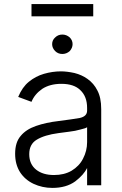

<svg xmlns="http://www.w3.org/2000/svg" viewBox="-20 -904 596 939"><path d="M144 -5Q102 -25 78 -62Q54 -100 54 -152Q54 -208 81 -239Q107 -271 156 -288Q205 -305 266 -312Q336 -321 370 -327Q406 -335 406 -363V-376Q406 -432 373 -463Q342 -494 280 -494Q224 -494 186 -469Q149 -443 134 -406L69 -430Q89 -478 121 -504Q154 -531 195 -543Q237 -555 278 -555Q307 -555 344 -547Q380 -538 408 -518Q439 -496 456 -462Q475 -427 475 -370V2H406V-84H407Q390 -49 348 -17Q304 15 236 15Q187 15 144 -5ZM330 -69Q368 -92 386 -128Q406 -166 406 -209V-282Q401 -277 375 -271Q347 -263 319 -260Q277 -254 266 -253Q198 -244 160 -221Q123 -199 123 -150Q123 -101 157 -74Q190 -48 244 -48Q294 -48 330 -69ZM134 -824V-884H436V-824ZM250 -654Q235 -669 235 -688Q235 -708 250 -721Q264 -735 285 -735Q305 -735 321 -721Q335 -707 335 -688Q335 -670 321 -654Q305 -640 285 -640Q264 -640 250 -654Z"/></svg>

Font: Sinter Normal
Style: Regular
Weight: 350
Foundry: Adobe & rsms
Version: Version 1.000